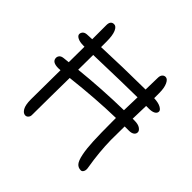

<svg xmlns="http://www.w3.org/2000/svg" viewBox="-175 -892 1087 1087"><g transform="rotate(45 368.0 -348.5)"><path d="M163.1 12.2Q146 12.2 133.5 -9Q121.1 -30.3 121.1 -75.2Q121.1 -147.9 123 -310.1Q117.2 -309.1 106 -309.1Q55.2 -309.1 55.2 -341.8Q55.2 -352.1 62.5 -360.6Q69.8 -369.1 86.9 -371.1Q98.6 -373 124 -375Q125 -413.1 125 -500H116.2Q86.9 -500 70.1 -508.8Q53.2 -517.6 53.2 -529.8Q53.2 -540 60.8 -548.8Q68.4 -557.6 85 -559.1Q113.3 -561 126 -561V-673.8Q126 -709 153.8 -709Q170.9 -709 181.9 -683.6Q192.9 -658.2 192.9 -609.9V-564.9Q356 -571.8 541 -573.2Q543 -643.6 543 -668Q543 -685.5 550.8 -694.8Q558.6 -704.1 570.8 -704.1Q586.9 -704.1 598.4 -679.7Q609.9 -655.3 609.9 -613.8V-573.2Q646.5 -571.3 664.8 -560.8Q683.1 -550.3 683.1 -539.1Q683.1 -525.4 669.4 -517.6Q655.8 -509.8 631.8 -509.8H608.9Q606.4 -421.9 606 -404.8H620.1Q650.4 -404.8 665.8 -394Q681.2 -383.3 681.2 -371.1Q681.2 -357.4 669.9 -349.6Q658.7 -341.8 639.2 -341.8H605Q604 -301.8 604 -232.9Q605.5 -137.7 623 -33.2Q627 -13.7 621.1 -2Q615.2 9.8 605 9.8Q583.5 9.8 570.6 -5.4Q557.6 -20.5 549.6 -59.8Q541.5 -99.1 538.8 -157.2Q536.1 -215.3 536.1 -311V-340.8Q378.9 -337.4 190.9 -315.9Q190.4 -281.7 189.2 -172.9Q188 -64 188 -16.1Q188 -4.4 180.7 3.9Q173.3 12.2 163.1 12.2ZM192.9 -502Q191.9 -461.9 191.9 -382.8Q367.2 -400.9 537.1 -403.8Q538.1 -447.3 540 -509.8Q446.3 -509.3 192.9 -502Z"/></g></svg>

Font: Shantell Sans Normal
Style: Regular
Weight: 300
Designer: Stephen Nixon, Anya Danilova, Shantell Martin
Foundry: Arrow Type
Version: Version 1.006;[559af2be0]